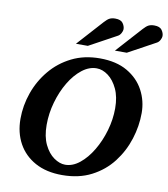

<svg xmlns="http://www.w3.org/2000/svg" viewBox="-99 -1012 973 1111"><g transform="rotate(10 387.0 -456.5)"><path d="M732.9 -417Q732.9 -340.3 708.5 -263.7Q684.1 -187 635.3 -123.5Q586.4 -60.1 512.7 -22Q439 16.1 340.8 16.1Q248 16.1 182.4 -20Q116.7 -56.2 82.3 -119.1Q47.9 -182.1 47.9 -263.2Q47.9 -341.3 74.5 -416.7Q101.1 -492.2 151.9 -553.2Q202.6 -614.3 275.4 -650.6Q348.1 -687 440.9 -687Q537.6 -687 602.5 -649.2Q667.5 -611.3 700.2 -549.8Q732.9 -488.3 732.9 -417ZM577.1 -417Q577.1 -483.9 555.2 -530.8Q533.2 -577.6 500 -602.3Q466.8 -627 432.1 -627Q387.7 -627 346.4 -594.7Q305.2 -562.5 272.9 -508.5Q240.7 -454.6 221.9 -388.4Q203.1 -322.3 203.1 -254.9Q203.1 -186 225.6 -139.6Q248 -93.3 281.7 -69.6Q315.4 -45.9 348.1 -45.9Q392.1 -45.9 433.1 -78.9Q474.1 -111.8 506.6 -166.3Q539.1 -220.7 558.1 -286.4Q577.1 -352.1 577.1 -417ZM774.4 -876.5Q774.4 -866.7 767.3 -853.5Q760.3 -840.3 749.5 -834.5L587.4 -746.1H517.6L654.3 -897.5Q670.9 -916 684.1 -922.6Q697.3 -929.2 717.3 -929.2Q749.5 -929.2 762 -911.9Q774.4 -894.5 774.4 -876.5ZM545.4 -876.5Q545.4 -866.7 538.3 -853.5Q531.2 -840.3 520.5 -834.5L358.4 -746.1H288.6L425.3 -897.5Q441.9 -916 455.1 -922.6Q468.3 -929.2 488.3 -929.2Q520.5 -929.2 533 -911.9Q545.4 -894.5 545.4 -876.5Z"/></g></svg>

Font: Charis
Style: Bold Italic
Weight: 700
Italic angle: -11°
Designer: Walt Agee, Miriam Martin, Annie Olsen, Victor Gaultney, Lorna Priest, Alan Ward, Bob Hallissy, Martin Hosken, Sharon Cor
Foundry: SIL Global
Version: Version 7.000